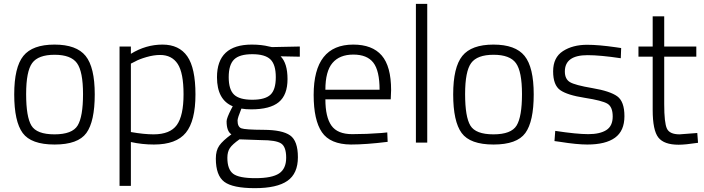

<svg xmlns="http://www.w3.org/2000/svg" viewBox="-20 -742 3662 999"><path d="M54 -251Q54 -392 101.5 -451Q149 -510 263.5 -510Q378 -510 425.5 -451Q473 -392 473 -251Q473 -110 429.5 -50Q386 10 264 10Q142 10 98 -50Q54 -110 54 -251ZM116 -252.5Q116 -134 143.5 -88.5Q171 -43 263.5 -43Q356 -43 384 -89Q412 -135 412 -252.5Q412 -370 380.5 -413.5Q349 -457 264 -457Q179 -457 147.5 -414Q116 -371 116 -252.5Z M602 225V-500H661V-462Q739 -510 825.5 -510Q912 -510 954.5 -449Q997 -388 997 -250.5Q997 -113 947 -51.5Q897 10 781 10Q719 10 661 -3V225ZM813 -456Q780 -456 742 -445Q704 -434 683 -422L661 -411V-55Q729 -43 779 -43Q865 -43 900 -91.5Q935 -140 935 -251.5Q935 -363 904.5 -409.5Q874 -456 813 -456Z M1103 83Q1103 41 1121 15.5Q1139 -10 1184 -43Q1159 -59 1159 -111Q1159 -127 1183 -174L1191 -189Q1109 -223 1109 -340Q1109 -510 1290 -510Q1341 -510 1380 -500L1395 -497L1540 -500V-447L1440 -449Q1476 -413 1476 -330.5Q1476 -248 1430.5 -210.5Q1385 -173 1287 -173Q1258 -173 1236 -177Q1216 -128 1216 -115Q1216 -82 1235.5 -74.5Q1255 -67 1352 -66.5Q1449 -66 1489.5 -37.5Q1530 -9 1530 76Q1530 161 1475.5 199Q1421 237 1306 237Q1191 237 1147 204Q1103 171 1103 83ZM1163 79Q1163 139 1193 162Q1223 185 1309 185Q1395 185 1432 160.5Q1469 136 1469 78.5Q1469 21 1442 4Q1415 -13 1339 -13L1226 -17Q1189 9 1176 28.5Q1163 48 1163 79ZM1170 -340.5Q1170 -276 1198 -249.5Q1226 -223 1292.5 -223Q1359 -223 1387 -249Q1415 -275 1415 -340.5Q1415 -406 1387 -433Q1359 -460 1292.5 -460Q1226 -460 1198 -432.5Q1170 -405 1170 -340.5Z M1965 -50 1995 -53 1997 -4Q1884 10 1806 10Q1698 9 1655 -54Q1612 -117 1612 -248Q1612 -510 1818 -510Q1917 -510 1966 -453.5Q2015 -397 2015 -273L2013 -225H1673Q1673 -133 1704.5 -88.5Q1736 -44 1812.5 -44Q1889 -44 1965 -50ZM1673 -275H1955Q1955 -374 1922.5 -416Q1890 -458 1818.5 -458Q1747 -458 1710 -414.5Q1673 -371 1673 -275Z M2144 0V-722H2203V0Z M2338 -251Q2338 -392 2385.5 -451Q2433 -510 2547.5 -510Q2662 -510 2709.5 -451Q2757 -392 2757 -251Q2757 -110 2713.5 -50Q2670 10 2548 10Q2426 10 2382 -50Q2338 -110 2338 -251ZM2400 -252.5Q2400 -134 2427.5 -88.5Q2455 -43 2547.5 -43Q2640 -43 2668 -89Q2696 -135 2696 -252.5Q2696 -370 2664.5 -413.5Q2633 -457 2548 -457Q2463 -457 2431.5 -414Q2400 -371 2400 -252.5Z M3037 -455Q2919 -455 2919 -370Q2919 -331 2945 -315Q2971 -299 3062.5 -283.5Q3154 -268 3191.5 -241Q3229 -214 3229 -137.5Q3229 -61 3180 -25.5Q3131 10 3036 10Q2981 10 2894 -4L2865 -8L2869 -61Q2981 -44 3041 -44Q3101 -44 3134.5 -65Q3168 -86 3168 -136Q3168 -186 3140.5 -202.5Q3113 -219 3022.5 -233Q2932 -247 2895 -273Q2858 -299 2858 -371Q2858 -443 2909 -476Q2960 -509 3035 -509Q3095 -509 3185 -496L3212 -492L3210 -439Q3103 -455 3037 -455Z M3603 -447H3436V-200Q3436 -103 3450 -73Q3464 -43 3516 -43L3608 -50L3612 1Q3546 11 3511 11Q3435 11 3405.5 -26.5Q3376 -64 3376 -170V-447H3302V-500H3376V-657H3436V-500H3603Z"/></svg>

Font: Titillium Web Light
Style: Regular
Weight: 300
Version: Version 1.002;PS 57.000;hotconv 1.0.70;makeotf.lib2.5.55311